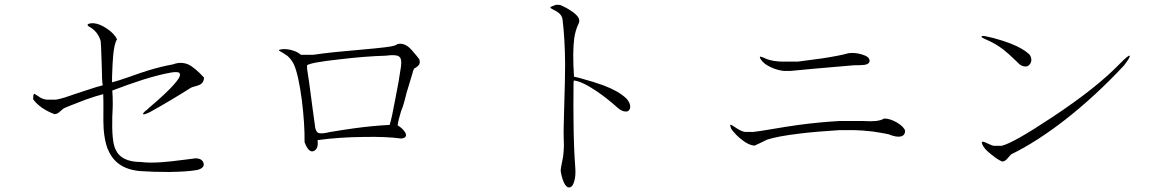

<svg xmlns="http://www.w3.org/2000/svg" viewBox="-20 -785 5040 824"><path d="M220.7 -357.4H179.7Q168 -358.4 156.2 -364.3Q149.4 -368.2 139.6 -375Q128.9 -382.8 126 -381.8Q122.1 -378.9 122.1 -359.4Q133.8 -341.8 159.2 -323.2Q186.5 -304.7 214.8 -294.9Q222.7 -295.9 229.5 -299.8Q233.4 -302.7 241.2 -309.6Q246.1 -314.5 249 -316.4Q253.9 -320.3 258.8 -322.3L277.3 -330.1Q321.3 -347.7 347.7 -357.4Q394.5 -374 422.9 -380.9Q423.8 -369.1 423.8 -350.6Q423.8 -339.8 423.8 -316.4Q422.9 -259.8 424.8 -231.4Q428.7 -181.6 441.4 -147.5Q458 -106.4 488.3 -83Q524.4 -55.7 581.1 -50.8Q636.7 -46.9 703.1 -46.9Q785.2 -47.9 827.1 -55.7Q859.4 -64.5 853.5 -85Q847.7 -105.5 818.4 -105.5L772.5 -99.6Q706.1 -90.8 673.8 -88.9Q622.1 -85 584 -89.8Q498 -89.8 474.6 -146.5Q459 -181.6 461.9 -285.2Q463.9 -321.3 463.9 -339.8Q463.9 -372.1 461.9 -396.5Q531.2 -422.9 591.8 -442.4Q663.1 -464.8 713.9 -473.6Q743.2 -478.5 750 -471.7Q756.8 -464.8 746.1 -447.3Q729.5 -421.9 684.6 -379.9Q660.2 -356.4 617.2 -320.3L615.2 -317.4Q593.8 -301.8 593.8 -295.9Q594.7 -290 623 -303.7Q668.9 -329.1 719.7 -359.4Q763.7 -385.7 798.8 -408.2L805.7 -411.1Q833 -418 841.8 -423.8Q855.5 -433.6 855.5 -452.1Q816.4 -495.1 787.1 -508.8Q755.9 -521.5 722.7 -508.8Q673.8 -500 618.2 -483.4Q585.9 -473.6 532.2 -454.1Q502.9 -444.3 491.2 -440.4Q471.7 -434.6 460.9 -431.6V-455.1Q462.9 -518.6 465.8 -547.9Q470.7 -599.6 482.4 -616.2Q470.7 -640.6 440.4 -661.1Q408.2 -683.6 379.9 -685.5Q365.2 -685.5 358.4 -681.6Q350.6 -675.8 367.2 -668Q383.8 -658.2 395.5 -642.6Q407.2 -627 412.1 -608.4Q414.1 -585 415 -550.8Q416 -531.2 417 -493.2Q418 -461.9 418 -449.2Q418.9 -428.7 420.9 -418.9Q390.6 -411.1 359.4 -400.4Q340.8 -394.5 308.6 -383.8Q271.5 -371.1 256.8 -366.2Q233.4 -359.4 220.7 -357.4Z M1324.2 -549.8H1271.5Q1256.8 -562.5 1236.3 -568.4Q1214.8 -575.2 1193.4 -574.2Q1177.7 -572.3 1176.8 -569.3Q1176.8 -567.4 1186.5 -562.5Q1203.1 -552.7 1213.9 -544.9Q1231.4 -529.3 1241.2 -508.8Q1260.7 -465.8 1275.4 -355.5Q1288.1 -252.9 1287.1 -174.8Q1304.7 -127.9 1326.2 -136.7Q1347.7 -145.5 1342.8 -183.6Q1433.6 -196.3 1542 -197.3Q1639.6 -199.2 1702.1 -190.4Q1731.4 -194.3 1718.8 -216.8Q1708 -234.4 1686.5 -247.1Q1689.5 -270.5 1701.2 -307.6Q1711.9 -332 1724.6 -385.7L1750 -469.7Q1752 -481.4 1757.8 -491.2Q1764.6 -494.1 1771.5 -500Q1779.3 -506.8 1780.3 -511.7Q1783.2 -518.6 1779.3 -531.2L1767.6 -545.9Q1745.1 -574.2 1731.4 -585Q1709 -601.6 1684.6 -595.7Q1681.6 -587.9 1631.8 -582Q1601.6 -578.1 1513.7 -570.3Q1450.2 -564.5 1418 -561.5Q1363.3 -555.7 1324.2 -549.8ZM1297.9 -490.2V-504.9Q1312.5 -516.6 1436.5 -530.3Q1551.8 -543.9 1633.8 -545.9Q1680.7 -551.8 1691.4 -543Q1705.1 -536.1 1701.2 -501Q1691.4 -432.6 1675.8 -356.4Q1662.1 -280.3 1652.3 -249Q1578.1 -245.1 1500 -234.4Q1456.1 -228.5 1392.6 -217.8L1384.8 -215.8Q1355.5 -210 1345.7 -214.8Q1333 -221.7 1331.1 -250L1321.3 -321.3Q1311.5 -396.5 1307.6 -424.8Q1300.8 -470.7 1297.9 -490.2Z M2383.8 -763.7 2366.2 -764.6Q2342.8 -756.8 2341.8 -752.9Q2341.8 -750 2353.5 -744.1Q2370.1 -736.3 2377.9 -729.5Q2392.6 -717.8 2394.5 -699.2Q2404.3 -619.1 2405.3 -509.8Q2405.3 -446.3 2401.4 -326.2Q2399.4 -274.4 2399.4 -251Q2398.4 -212.9 2399.4 -185.5Q2401.4 -157.2 2398.4 -128.9Q2397.5 -112.3 2391.6 -86.9Q2388.7 -72.3 2387.7 -66.4Q2385.7 -55.7 2386.7 -47.9Q2393.6 -9.8 2405.3 7.8Q2416 23.4 2427.7 18.6Q2438.5 14.6 2444.3 -6.8Q2451.2 -29.3 2449.2 -60.5Q2442.4 -150.4 2441.4 -260.7Q2440.4 -324.2 2441.4 -429.7L2442.4 -439.5Q2477.5 -436.5 2542 -392.6Q2587.9 -361.3 2630.9 -322.3Q2647.5 -307.6 2662.1 -306.6Q2674.8 -304.7 2680.7 -313.5Q2686.5 -322.3 2683.6 -335.9Q2679.7 -350.6 2667 -363.3Q2635.7 -393.6 2569.3 -418.9Q2532.2 -432.6 2467.8 -450.2L2443.4 -456.1Q2436.5 -560.5 2444.3 -620.1Q2449.2 -653.3 2460.9 -678.7Q2464.8 -685.5 2464.8 -688.5Q2466.8 -693.4 2465.8 -698.2Q2465.8 -712.9 2438.5 -733.4Q2414.1 -751 2383.8 -763.7Z M3403.3 -520.5H3339.8Q3322.3 -520.5 3302.7 -523.4Q3284.2 -526.4 3271.5 -531.2L3260.7 -536.1Q3246.1 -542 3243.2 -542Q3237.3 -541 3247.1 -527.3Q3260.7 -508.8 3287.1 -497.1Q3312.5 -484.4 3343.8 -480.5H3371.1L3474.6 -490.2L3644.5 -504.9H3645.5Q3678.7 -504.9 3691.4 -506.8Q3711.9 -510.7 3711.9 -524.4Q3711.9 -542 3677.7 -551.8Q3647.5 -560.5 3621.1 -556.6Q3584 -545.9 3506.8 -534.2Q3457 -527.3 3403.3 -520.5ZM3212.9 -218.8H3183.6Q3172.9 -217.8 3157.2 -225.6Q3148.4 -229.5 3132.8 -240.2Q3118.2 -250 3115.2 -250Q3111.3 -249 3119.1 -230.5Q3140.6 -202.1 3166 -183.6Q3194.3 -161.1 3218.8 -160.2Q3232.4 -166 3250 -174.8Q3259.8 -179.7 3271.5 -185.5Q3315.4 -200.2 3413.1 -211.9Q3486.3 -220.7 3584 -226.6H3645.5Q3682.6 -225.6 3724.6 -220.7Q3758.8 -215.8 3793 -209Q3826.2 -195.3 3844.7 -199.2Q3864.3 -203.1 3864.3 -223.6Q3860.4 -240.2 3830.1 -258.8Q3799.8 -276.4 3774.4 -276.4Q3762.7 -268.6 3738.3 -265.6Q3716.8 -263.7 3686.5 -265.6H3582Q3495.1 -260.7 3408.2 -249Q3358.4 -242.2 3284.2 -229.5Q3253.9 -224.6 3242.2 -222.7Q3222.7 -219.7 3212.9 -218.8Z M4242.2 -622.1 4216.8 -627.9Q4196.3 -632.8 4192.4 -628.9Q4189.5 -625 4210 -616.2Q4252 -598.6 4286.1 -572.3Q4307.6 -555.7 4345.7 -518.6L4348.6 -515.6Q4362.3 -501 4377 -500Q4389.6 -498 4397.5 -506.8Q4406.2 -515.6 4406.2 -528.3Q4406.2 -542 4396.5 -552.7Q4370.1 -577.1 4318.4 -597.7Q4286.1 -610.4 4242.2 -622.1ZM4278.3 -159.2H4250Q4246.1 -158.2 4237.3 -161.1Q4232.4 -163.1 4221.7 -168Q4202.1 -177.7 4197.3 -176.8Q4188.5 -175.8 4201.2 -155.3Q4211.9 -138.7 4238.3 -119.1Q4261.7 -99.6 4281.2 -91.8Q4290 -91.8 4299.8 -100.6Q4304.7 -105.5 4315.4 -118.2L4320.3 -123Q4428.7 -175.8 4551.8 -271.5Q4681.6 -373 4803.7 -503.9Q4833 -542 4828.1 -545.9Q4823.2 -549.8 4783.2 -508.8Q4683.6 -406.2 4496.1 -282.2Q4327.1 -169.9 4278.3 -159.2Z"/></svg>

Font: Batang
Style: Regular
Weight: 400
Version: Version 2.21